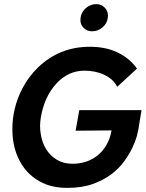

<svg xmlns="http://www.w3.org/2000/svg" viewBox="-20 -900 707 932"><path d="M306.5 12Q229 12 173.8 -18.8Q118.5 -49.5 86.5 -100Q40 -173 40 -273.5Q40 -376 88 -469.5Q118.5 -528.5 166.5 -574.5Q270.5 -673 416 -673Q494.5 -673 552.5 -644.5Q610.5 -616 645 -567L549 -478.5Q539.5 -497.5 523 -513Q506 -527.5 485.5 -537.2Q465 -547 440.5 -552Q416 -557 390.5 -557Q311.5 -557 253.8 -494.5Q196 -432 178.5 -332Q174.5 -309.5 174.5 -288Q174.5 -266.5 178.5 -245.5Q185.5 -204.5 205.2 -173.8Q225 -143 256.5 -124.2Q288 -105.5 331 -105Q366 -105 397.8 -115.2Q429.5 -125.5 455.2 -146.8Q481 -168 498 -198.5Q515 -229 521.5 -267L347 -265.5L365 -365.5H667L651 -268L644 -238.5Q637.5 -214.5 622.8 -183.2Q608 -152 583.2 -117.5Q558.5 -83 520.5 -54.2Q482.5 -25.5 430 -6.8Q377.5 12 306.5 12ZM427 -748Q400.5 -748 383 -768Q370 -782.5 370.5 -802.5Q370.5 -837.5 397.5 -861.5Q420 -880 447 -880Q460.5 -880 472 -875Q504 -857.5 504 -823L503 -813Q500 -786 477.5 -767Q455 -748 427 -748Z"/></svg>

Font: Lucymar Sans SemiBold
Style: Italic
Weight: 600
Italic angle: -10°
Foundry: The League of Moveable Type (original font) / Main changes by Cristiano Sobral with portions from Mirco Monsees
Version: Version 2.00;August 30, 2020;FontCreator 13.0.0.2681 64-bit